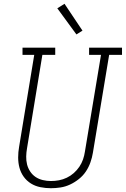

<svg xmlns="http://www.w3.org/2000/svg" viewBox="-20 -987 665 1015"><path d="M249 8Q221 8 193.5 2.5Q166 -3 143.5 -17Q121 -31 105.5 -52.5Q90 -74 83 -100Q76 -126 76 -154.5Q76 -183 81 -211L161 -697H99V-735H272V-697H204L123 -204Q119 -182 118.5 -160Q118 -138 123 -118Q128 -98 139.5 -80.5Q151 -63 168 -51.5Q185 -40 206.5 -35Q228 -30 249 -30Q271 -30 292 -34Q313 -38 333 -47.5Q353 -57 370 -72Q387 -87 399.5 -105.5Q412 -124 419 -144.5Q426 -165 429 -186L514 -697H451V-735H625V-697H557L471 -179Q467 -154 458 -128.5Q449 -103 434 -80.5Q419 -58 397 -40.5Q375 -23 350.5 -11.5Q326 0 300 4Q274 8 249 8ZM384 -805 283 -943 321 -967 416 -825Z"/></svg>

Font: Iosevka Slab XLtEx
Style: Italic
Weight: 200
Width: 7
Italic angle: -9°
Monospace: yes
Designer: Belleve Invis
Foundry: Belleve Invis
Version: Version 11.1.0; ttfautohint (v1.8.3)